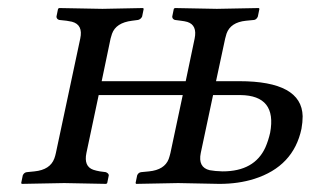

<svg xmlns="http://www.w3.org/2000/svg" viewBox="-20 -451 766 473"><path d="M534.7 -356 512.2 -251H569.3Q723.6 -251 725.6 -164.6Q725.6 -149.9 722.7 -133.8Q703.1 -41 606.4 -10.3Q567.4 2 520.5 2L418.9 0L315.4 2L314 0L317.9 -19Q320.8 -25.9 327.6 -26.9L347.2 -28.8Q385.3 -32.7 395.5 -59.1Q397.9 -65.9 399.9 -74.2L430.2 -216.8H223.1L192.9 -74.2Q186 -41 210 -32.7Q217.3 -30.3 226.1 -28.8L240.7 -26.9Q248 -23.9 248 -19L244.1 0L241.7 2Q240.7 2 138.2 0L33.7 2L32.2 0L36.1 -19Q39.1 -25.9 45.9 -26.9L64.9 -28.8Q103.5 -32.7 113.8 -60.5Q116.2 -66.9 117.7 -74.2L177.7 -356Q185.1 -390.1 157.2 -397.5Q150.9 -398.9 144 -399.9L125.5 -401.9Q119.1 -404.3 119.1 -410.2L123 -429.2L125.5 -431.2Q126.5 -431.2 232.4 -429.2L332.5 -431.2L334 -429.2L330.1 -410.2Q327.1 -403.8 320.3 -401.9L305.2 -399.9Q265.6 -395 255.9 -367.7Q253.9 -361.8 252.4 -356L230.5 -251H437.5L459.5 -356Q466.3 -389.2 441.4 -397Q434.6 -398.9 425.8 -399.9L410.6 -401.9Q404.3 -404.3 404.3 -410.2L408.2 -429.2L410.6 -431.2Q411.6 -431.2 514.2 -429.2L617.7 -431.2L619.1 -429.2L615.2 -410.2Q612.3 -403.3 606.4 -401.9L585.9 -399.9Q547.9 -396 538.1 -368.2Q536.1 -361.8 534.7 -356ZM645.5 -124Q662.6 -215.8 572.3 -216.8H504.9L474.6 -74.2Q467.3 -38.6 496.6 -31.7Q509.3 -29.3 528.3 -28.8Q606.9 -28.8 633.8 -87.9Q641.1 -104.5 645.5 -124Z"/></svg>

Font: Linux Libertine Display Slanted O
Style: Slanted
Weight: 400
Designer: Philipp H. Poll
Foundry: Philipp H. Poll
Version: Version 5.0.9